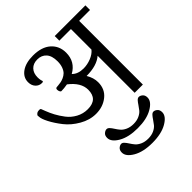

<svg xmlns="http://www.w3.org/2000/svg" viewBox="-264 -815 1292 1292"><g transform="rotate(-45 381.5 -169.0)"><path d="M620.1 223.6Q620.1 201.2 606.9 189.9Q593.8 178.7 581.1 178.7Q570.3 178.7 560.5 189.5Q550.8 200.2 541 215.3Q531.2 230.5 518.6 246.1Q505.9 261.7 482.4 272.5Q459 283.2 427.7 283.2Q396.5 283.2 373 272.5Q349.6 261.7 336.9 246.6Q324.2 231.4 314.5 215.8Q304.7 200.2 294.9 189.5Q285.2 178.7 274.4 178.7Q261.7 178.7 248.5 189.9Q235.4 201.2 235.4 223.6Q235.4 261.7 288.6 292.5Q341.8 323.2 427.7 323.2Q513.7 323.2 566.9 292.5Q620.1 261.7 620.1 223.6ZM620.1 84Q620.1 61.5 606.9 50.3Q593.8 39.1 581.1 39.1Q570.3 39.1 560.5 49.8Q550.8 60.5 541 75.7Q531.2 90.8 518.6 106.4Q505.9 122.1 482.4 132.8Q459 143.6 427.7 143.6Q396.5 143.6 373 132.8Q349.6 122.1 336.9 106.9Q324.2 91.8 314.5 76.2Q304.7 60.5 294.9 49.8Q285.2 39.1 274.4 39.1Q261.7 39.1 248.5 50.3Q235.4 61.5 235.4 84Q235.4 122.1 288.6 152.8Q341.8 183.6 427.7 183.6Q513.7 183.6 566.9 152.8Q620.1 122.1 620.1 84ZM659.2 0V-606.4H762.7V-650.4H470.7V-606.4H581.1V-411.1Q561.5 -386.7 525.9 -372.6Q490.2 -358.4 454.1 -358.4Q400.4 -358.4 371.1 -388.7Q446.3 -430.7 446.3 -516.6Q446.3 -581.1 401.4 -621.1Q356.4 -661.1 274.4 -661.1Q205.1 -661.1 164.6 -632.3Q124 -603.5 124 -557.6Q124 -526.4 142.1 -506.8Q160.2 -487.3 186.5 -487.3Q199.2 -487.3 199.2 -494.1L195.3 -506.8Q192.4 -519.5 192.4 -535.2Q192.4 -575.2 214.8 -598.6Q237.3 -622.1 276.4 -622.1Q316.4 -622.1 340.3 -595.7Q364.3 -569.3 364.3 -516.6Q364.3 -487.3 356 -464.8Q347.7 -442.4 335.4 -430.7Q323.2 -418.9 306.6 -411.6Q290 -404.3 277.8 -402.3Q265.6 -400.4 252 -398.9Q238.3 -397.5 236.3 -397.5Q226.6 -395.5 226.6 -383.8Q226.6 -373 231 -364.7Q235.4 -356.4 241.2 -356.4Q265.6 -356.4 298.8 -362.3Q375 -303.7 375 -235.4Q375 -144.5 280.3 -144.5Q236.3 -144.5 198.7 -165Q161.1 -185.5 136.7 -217.8Q112.3 -250 96.7 -279.3Q81.1 -308.6 70.3 -336.9Q59.6 -365.2 58.6 -367.2Q55.7 -373 44.9 -373Q30.3 -373 20.5 -365.7Q10.7 -358.4 10.7 -350.6Q10.7 -349.6 11.2 -348.1Q11.7 -346.7 11.7 -343.8Q11.7 -321.3 33.2 -279.8Q54.7 -238.3 89.8 -193.4Q125 -148.4 181.6 -115.7Q238.3 -83 297.9 -83Q364.3 -83 411.1 -120.6Q458 -158.2 458 -223.6Q458 -266.6 432.6 -308.6Q530.3 -308.6 581.1 -352.5V0Z"/></g></svg>

Font: Kurale
Style: Regular
Weight: 400
Version: 1.0; ttfautohint (v1.3)